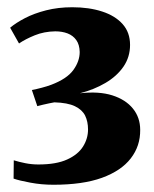

<svg xmlns="http://www.w3.org/2000/svg" viewBox="-20 -923 426 530"><path d="M127.5 -413Q94.5 -413 63.8 -418.8Q33 -424.5 17.5 -430L18 -480.5Q32.5 -476 50 -472.5Q67.5 -469 86 -469Q135.5 -469 165.5 -482.8Q195.5 -496.5 209.2 -518.5Q223 -540.5 223 -565.5Q223 -587.5 215 -603.8Q207 -620 186.8 -629.8Q166.5 -639.5 130 -640.5Q124.5 -639.5 116 -637.8Q107.5 -636 98.8 -634Q90 -632 83 -630L68 -674.5Q81 -677 95.2 -680.8Q109.5 -684.5 121.5 -689Q165 -705.5 182.5 -729.8Q200 -754 200 -779.5Q199.5 -800 190.5 -812.5Q181.5 -825 166.5 -830.8Q151.5 -836.5 132.5 -836.5Q101.5 -836 75.8 -825.5Q50 -815 32.5 -803L8 -846.5Q24 -860 49 -873Q74 -886 107.2 -894.5Q140.5 -903 179.5 -903Q226 -903 262 -891.2Q298 -879.5 318.5 -856.5Q339 -833.5 339 -799Q339 -765.5 320.8 -739Q302.5 -712.5 271 -694Q239.5 -675.5 200.5 -665.5Q253 -671.5 290 -659.8Q327 -648 347 -623.2Q367 -598.5 367 -564.5Q367.5 -520 341 -485.8Q314.5 -451.5 261.5 -432.2Q208.5 -413 127.5 -413Z"/></svg>

Font: Merriweather 72pt Black
Style: Regular
Weight: 900
Version: Version 2.100